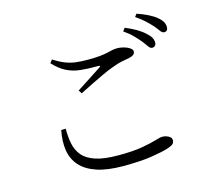

<svg xmlns="http://www.w3.org/2000/svg" viewBox="-115 -957 1230 1110"><g transform="rotate(-15 500.0 -401.5)"><path d="M782.7 -650.8Q767.3 -669.5 745.4 -692Q723.6 -714.6 690.7 -737.6L704.3 -755.7Q742.7 -740.1 771.4 -723Q800.1 -705.8 818 -688.4Q837 -672.2 844.9 -657.4Q852.7 -642.6 852.5 -627.8Q852.5 -615.6 846 -609.1Q839.6 -602.6 828.5 -602.6Q817.1 -602.8 807.3 -617.2Q797.6 -631.5 782.7 -650.8ZM870.6 -719.6Q853.8 -738.2 833.4 -757.3Q812.9 -776.5 778.8 -800.2L791.3 -816.7Q829.2 -803.6 858.1 -789.1Q887 -774.5 905 -759.3Q924.8 -743.1 933.1 -728Q941.4 -712.9 941.4 -697.3Q941.4 -684.8 935.7 -678.2Q930.1 -671.5 919.2 -671.5Q907.2 -671.5 897 -686Q886.9 -700.6 870.6 -719.6ZM236.2 -668.8 250.9 -687.5Q287 -664.1 317.4 -652.2Q347.8 -640.2 379.3 -636.2Q410.9 -632.2 450.3 -632.2Q494.4 -632.2 523.2 -635.1Q551.9 -638 570.5 -642.4Q589 -646.9 602.6 -649.8Q616.1 -652.7 630.6 -652.7Q644.3 -652.7 660.1 -649.4Q675.9 -646 689.3 -640.4Q702.7 -634.9 711.3 -626.9Q719.9 -618.9 719.9 -610.6Q719.9 -587.8 684.9 -580.6Q664.7 -576.6 639.6 -572Q614.6 -567.4 577.4 -552.9Q552.5 -544.3 516 -527.3Q479.6 -510.3 440.5 -491Q401.4 -471.7 366.4 -453.9L353.7 -474Q391.3 -498.7 433.5 -525.7Q475.6 -552.7 503.3 -571.3Q518.3 -581.5 498.5 -581.7Q440.3 -581 394.6 -585.9Q348.9 -590.7 311.1 -609.8Q273.2 -628.8 236.2 -668.8ZM224.1 -280.4 197.1 -279.6Q183.9 -213.9 192.4 -159.8Q200.9 -105.6 235.2 -66.8Q269.5 -28 332.4 -6.6Q395.3 14.7 491 14.7Q595.6 14.7 663.2 4Q730.8 -6.8 765.3 -18.1Q787.5 -25.7 796.5 -33.9Q805.4 -42.1 805.4 -56.1Q805.4 -67.3 797.1 -74.9Q788.7 -82.6 776.1 -86.7Q763.5 -90.9 751 -90.9Q737.8 -90.9 707.1 -81.3Q676.5 -71.8 621.8 -62.2Q567.2 -52.6 480.2 -52.6Q393.4 -52.6 342.1 -69.9Q290.8 -87.2 265.3 -118.5Q239.7 -149.7 231.8 -191.1Q223.8 -232.5 224.1 -280.4Z"/></g></svg>

Font: Early Summer Mincho VF
Style: Regular
Weight: 250
Designer: GuiWonder
Version: Version 1.002